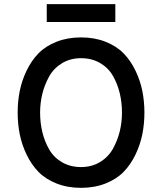

<svg xmlns="http://www.w3.org/2000/svg" viewBox="-20 -892 780 924"><path d="M205 -786V-872H535V-786ZM488 -9Q435 12 370 12Q305 12 252 -9Q199 -30 165 -65Q131 -100 108 -148Q85 -196 75 -246Q65 -296 65 -350Q65 -404 75 -454Q85 -504 108 -552Q131 -600 165 -635Q199 -670 252 -691Q305 -712 370 -712Q435 -712 488 -691Q541 -670 575 -635Q609 -600 632 -552Q655 -504 665 -454Q675 -404 675 -350Q675 -296 665 -246Q655 -196 632 -148Q609 -100 575 -65Q541 -30 488 -9ZM567 -350Q567 -398 556.5 -442.5Q546 -487 524 -526Q502 -565 462 -588.5Q422 -612 370 -612Q318 -612 278 -587.5Q238 -563 216 -523Q194 -483 183.5 -439.5Q173 -396 173 -350Q173 -302 183.5 -257.5Q194 -213 216 -174Q238 -135 278 -111.5Q318 -88 370 -88Q422 -88 462 -112.5Q502 -137 524 -177Q546 -217 556.5 -260.5Q567 -304 567 -350Z"/></svg>

Font: Overpass Light
Style: Bold
Weight: 600
Designer: Delve Withrington, Thomas Jockin
Foundry: Delve Fonts
Version: Version 3.000;DELV;Overpass